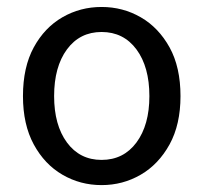

<svg xmlns="http://www.w3.org/2000/svg" viewBox="-20 -519 583 551"><path d="M271.5 12.2Q210.4 12.2 159.2 -17.6Q107.9 -47.4 76.9 -104.5Q45.9 -161.6 45.9 -243.2Q45.9 -326.2 76.9 -383.1Q107.9 -439.9 159.2 -469.5Q210.4 -499 271.5 -499Q332.5 -499 383.8 -469.5Q435.1 -439.9 466.6 -383.1Q498 -326.2 498 -243.2Q498 -161.6 466.6 -104.5Q435.1 -47.4 383.8 -17.6Q332.5 12.2 271.5 12.2ZM271.5 -60.1Q334.5 -60.1 371.6 -110.1Q408.7 -160.2 408.7 -243.2Q408.7 -327.1 371.6 -377.2Q334.5 -427.2 271.5 -427.2Q209 -427.2 172.1 -377.2Q135.3 -327.1 135.3 -243.2Q135.3 -160.2 172.1 -110.1Q209 -60.1 271.5 -60.1Z"/></svg>

Font: Varta Medium
Style: Regular
Weight: 500
Designer: Joana Correia, Viktoriya Grabowska, Eben Sorkin
Foundry: Sorkin Type Co.
Version: Version 1.004